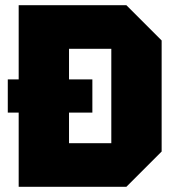

<svg xmlns="http://www.w3.org/2000/svg" viewBox="-20 -720 683 740"><path d="M10 -286V-414H336V-286ZM246 -168H409V-532H246ZM52 0V-700H467L603 -564V-136L467 0Z"/></svg>

Font: Tektur ExtraBold
Style: Regular
Weight: 800
Designer: Adam Jagosz
Foundry: Adam Jagosz
Version: Version 1.005;gftools[0.9.30]